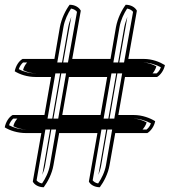

<svg xmlns="http://www.w3.org/2000/svg" viewBox="-120 -672 714 808"><path d="M-100 -136C-79 -123 -47 -112 -10 -112H54L18 92C24 105 42 116 64 116C81 93 99 59 105 23L129 -112H290L254 92C260 105 278 116 300 116C317 93 335 59 341 23L365 -112H500C514 -120 529 -140 533 -162C512 -175 479 -188 443 -188H378L406 -348H541C555 -356 570 -376 574 -398C553 -411 521 -424 485 -424H420L456 -627C449 -641 431 -652 409 -652C392 -629 375 -595 368 -558L345 -424H184L220 -627C213 -641 195 -652 173 -652C156 -629 139 -595 132 -558L109 -424H-25C-41 -415 -54 -394 -58 -372C-37 -359 -6 -348 31 -348H95L67 -188H-67C-83 -179 -96 -158 -100 -136ZM-82 -145C-78 -158 -70 -168 -64 -173H80L113 -363H34C4 -363 -23 -371 -41 -381C-37 -394 -29 -404 -23 -409H121L147 -558C152 -588 166 -616 179 -636C191 -634 200 -628 204 -622L166 -409H357L383 -558C388 -588 402 -616 415 -636C427 -634 436 -628 440 -622L402 -409H482C510 -409 538 -399 557 -389C553 -376 545 -368 539 -363H394L361 -173H441C469 -173 496 -163 515 -153C511 -140 503 -132 497 -127H352L326 23C321 52 307 80 293 100C281 98 274 92 270 87L307 -127H116L90 23C85 52 71 80 57 100C45 98 38 92 34 87L71 -127H-8C-38 -127 -64 -135 -82 -145ZM-64 -141C-48 -132 -26 -127 -8 -127H91L58 64C63 51 68 37 70 23L96 -127H327L294 64C299 51 304 37 306 23L332 -127H480C486 -134 494 -145 497 -157C479 -167 456 -173 441 -173H341L374 -363H522C528 -370 535 -381 538 -393C520 -403 497 -409 482 -409H382L416 -601C411 -588 406 -573 403 -558L377 -409H146L180 -601C175 -588 170 -573 167 -558L141 -409H-6C-13 -401 -20 -390 -23 -377C-7 -368 16 -363 34 -363H133L100 -173H-47C-54 -165 -61 -154 -64 -141ZM105 -173 138 -363H369L336 -173ZM125 -173H316L349 -363H158ZM142 -188 170 -348H331L303 -188Z"/></svg>

Font: Snowfall
Style: EcoObl
Weight: 400
Designer: Jasper
Foundry: Cannot Into Space Fonts
Version: Version 0.9